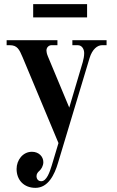

<svg xmlns="http://www.w3.org/2000/svg" viewBox="-20 -668 564 926"><path d="M140 -584H400V-648H140ZM12 -450H27C63 -450 73 -430 89 -392L262 22L229 132C220 161 205 206 179 206C162 206 156 192 156 182C156 170 163 162 170 156C179 148 189 132 189 114C189 87 167 64 134 64C90 64 60 104 60 147C60 200 95 238 151 238C212 238 243 175 260 117L412 -388C425 -431 450 -450 472 -450H494V-474H329V-450H355C376 -450 386 -430 386 -412C386 -396 383 -384 379 -368L314 -149L211 -396C206 -408 204 -418 204 -424C204 -441 217 -450 228 -450H257V-474H12Z"/></svg>

Font: Old Standard
Style: Bold
Weight: 700
Designer: Alexey Kryukov <alexios@thessalonica.org.ru>
Version: Version 2.0.2